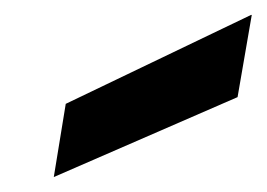

<svg xmlns="http://www.w3.org/2000/svg" viewBox="-20 -773 357 257"><path d="M52 -536 68 -634 316 -753H317L298 -643Z"/></svg>

Font: DM Sans 28pt
Style: Bold Italic
Weight: 700
Italic angle: -10°
Version: Version 4.004;gftools[0.9.30]